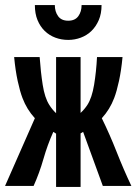

<svg xmlns="http://www.w3.org/2000/svg" viewBox="-20 -752 540 760"><path d="M299 -12H202V-223L191 -230Q168 -179 152 -123Q136 -67 113 -16H0L118 -284Q86 -319 69 -364Q59 -390 50 -431.5Q41 -473 36 -526H137Q141 -468 149 -416.5Q157 -365 175 -337Q186 -319 202 -304V-526H299V-305Q315 -320 326 -337Q344 -365 352.5 -416.5Q361 -468 364 -526H465Q460 -473 451 -431.5Q442 -390 432 -364Q415 -319 383 -284Q414 -221 442 -150Q470 -79 500 -16H387L309 -230Q304 -227 299 -224ZM382 -732Q382 -698 371 -672.5Q360 -647 342 -629.5Q324 -612 300 -603Q276 -594 250 -594Q223 -594 199 -603Q175 -612 157 -629.5Q139 -647 128.5 -672.5Q118 -698 118 -732H197Q197 -706 210 -688Q223 -670 250 -670Q277 -670 290 -688Q303 -706 303 -732Z"/></svg>

Font: D2Coding ligature
Style: Bold
Weight: 700
Monospace: yes
Designer: Yong-Rak Park; Jeong-Hwan Yoon; Sang-Min Lee;
Foundry: NHN Corporation
Version: Version 1.3.2; Build 20180524